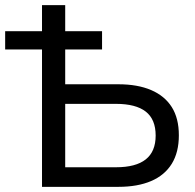

<svg xmlns="http://www.w3.org/2000/svg" viewBox="-20 -725 758 745"><path d="M143 0V-533H0V-604H143V-705H233V-604H376V-533H233V-398H439Q514 -398 566.5 -375.5Q619 -353 646.5 -309.5Q674 -266 674 -200Q674 -134 646.5 -89.5Q619 -45 566.5 -22.5Q514 0 439 0ZM233 -76H430Q507 -76 545.5 -106.5Q584 -137 584 -199Q584 -262 545.5 -292Q507 -322 430 -322H233Z"/></svg>

Font: Nunito Sans 12pt Medium
Style: Regular
Weight: 500
Designer: Vernon Adams
Foundry: Vernon Adams
Version: Version 3.101;gftools[0.9.27]